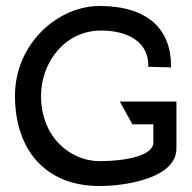

<svg xmlns="http://www.w3.org/2000/svg" viewBox="-20 -610 640 641"><path d="M30 -290C30 -113 129 11 312 11C407 11 569 -18 569 -114V-271H380L422 -195H492V-133C491 -91 402 -72 312 -72C217 -72 117 -150 117 -290C117 -401 196 -508 317 -508C409 -508 475 -469 475 -392V-387L551 -385V-390C551 -511 475 -590 312 -590C173 -590 30 -464 30 -290Z"/></svg>

Font: Charger Pro
Style: BdExt
Weight: 700
Designer: Jasper
Foundry: Cannot Into Space Fonts
Version: Version 1.09